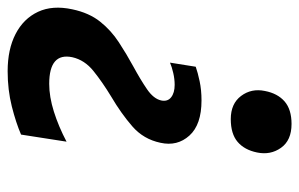

<svg xmlns="http://www.w3.org/2000/svg" viewBox="-164 -626 802 515"><g transform="rotate(-90 237.5 -368.0)"><path d="M226 -229Q161 -229 131.8 -261.5Q102.5 -294 112.5 -339Q122 -384.5 156.5 -414.5Q191 -444.5 236 -471Q275.5 -495 305 -518.8Q334.5 -542.5 342 -575.5Q355 -637.5 270.5 -637.5Q236 -637.5 196.2 -625Q156.5 -612.5 115.5 -591L134.5 -713Q165.5 -726.5 210 -737.8Q254.5 -749 304.5 -749Q363 -749 404.2 -727.8Q445.5 -706.5 463.8 -667.5Q482 -628.5 470.5 -575.5Q461 -530.5 437.5 -501Q414 -471.5 382.2 -450.8Q350.5 -430 316.5 -411.5Q281.5 -392.5 256 -375Q230.5 -357.5 226 -337Q222.5 -320 234.5 -310.5Q246.5 -301 268 -301Q283.5 -301 299.8 -304.8Q316 -308.5 327.5 -313.5L316.5 -244.5Q301 -239 277.5 -234Q254 -229 226 -229ZM163 12.5Q119 12.5 99 -15.8Q79 -44 86.5 -80Q93.5 -114 115 -132.2Q136.5 -150.5 176 -150.5Q217.5 -150.5 238.2 -122.8Q259 -95 251.5 -59Q245 -25 223.5 -6.2Q202 12.5 163 12.5Z"/></g></svg>

Font: Commissioner SemiBold
Style: Italic
Weight: 600
Italic angle: -12°
Designer: Kostas Bartsokas
Foundry: Kostas Bartsokas
Version: Version 1.000; ttfautohint (v1.8.3)